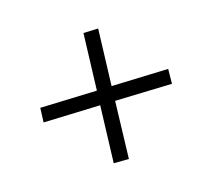

<svg xmlns="http://www.w3.org/2000/svg" viewBox="-86 -708 772 698"><g transform="rotate(30 300.0 -359.0)"><path d="M151 -162 114 -202 261 -359 114 -516 152 -557 299 -400 446 -557 485 -517 337 -360 486 -202 446 -161 298 -319Z"/></g></svg>

Font: Red Hat Mono
Style: Regular
Weight: 300
Monospace: yes
Designer: Pentagram, MCKL
Foundry: Pentagram, MCKL
Version: Version 1.023